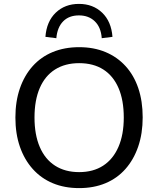

<svg xmlns="http://www.w3.org/2000/svg" viewBox="-20 -956 811 985"><path d="M386 9Q311 9 251 -16Q191 -41 148 -89Q105 -137 82 -203.5Q59 -270 59 -353Q59 -436 82 -502.5Q105 -569 147.5 -616.5Q190 -664 250.5 -689Q311 -714 386 -714Q461 -714 521 -689Q581 -664 624 -617Q667 -570 689.5 -503.5Q712 -437 712 -354Q712 -271 689 -204Q666 -137 623.5 -89Q581 -41 521 -16Q461 9 386 9ZM386 -73Q458 -73 509 -106Q560 -139 587.5 -202Q615 -265 615 -353Q615 -442 588 -504.5Q561 -567 510 -599.5Q459 -632 386 -632Q314 -632 262.5 -599.5Q211 -567 184 -504.5Q157 -442 157 -353Q157 -265 184 -202Q211 -139 262.5 -106Q314 -73 386 -73ZM269 -760 213 -767Q219 -846 266 -891Q313 -936 385 -936Q457 -936 504 -891Q551 -846 557 -767L502 -760Q498 -816 466.5 -846.5Q435 -877 385 -877Q334 -877 304 -846.5Q274 -816 269 -760Z"/></svg>

Font: Nunito Sans 12pt Medium
Style: Regular
Weight: 500
Designer: Vernon Adams
Foundry: Vernon Adams
Version: Version 3.101;gftools[0.9.27]